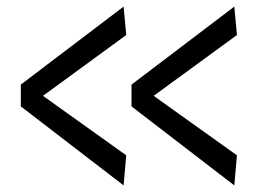

<svg xmlns="http://www.w3.org/2000/svg" viewBox="-20 -563 782 581"><path d="M43 -241V-307L354 -543L362 -457L110 -273L362 -93L354 -2ZM378 -241V-307L689 -543L697 -457L445 -273L697 -93L689 -2Z"/></svg>

Font: Georama ExtraExtended
Style: Regular
Weight: 400
Width: 8
Designer: Jean-Baptiste Levee
Foundry: Production Type
Version: Version 1.000